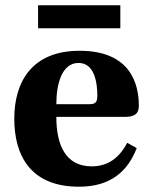

<svg xmlns="http://www.w3.org/2000/svg" viewBox="-20 -694 559 726"><path d="M124 -587H435V-674H124ZM34 -245C34 -109 93 12 279 12C398 12 463 -46 497 -134L461 -154C431 -97 388 -65 327 -65C227 -65 193 -147 193 -252H451C487 -252 505 -262 505 -294C505 -376 474 -502 281 -502C101 -502 34 -385 34 -245ZM193 -300C193 -372 212 -456 277 -456C338 -456 348 -380 348 -333C348 -306 340 -300 317 -300Z"/></svg>

Font: Heuristica
Style: Bold
Weight: 700
Version: Version 1.0.1